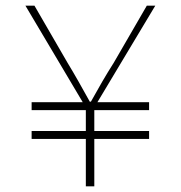

<svg xmlns="http://www.w3.org/2000/svg" viewBox="-20 -660 640 680"><path d="M284 0V-168H92V-196H284V-270H92V-298H273L70 -640H102L219 -438Q239 -405 258 -371.5Q277 -338 298 -300H302Q323 -338 342.5 -371.5Q362 -405 383 -438L500 -640H530L325 -298H508V-270H314V-196H508V-168H314V0Z"/></svg>

Font: Source Code Pro ExtraLight
Style: Regular
Weight: 200
Monospace: yes
Designer: Paul D. Hunt, Teo Tuominen
Foundry: Adobe
Version: Version 1.026;hotconv 1.1.0;makeotfexe 2.6.0